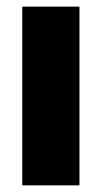

<svg xmlns="http://www.w3.org/2000/svg" viewBox="-20 -557 306 577"><path d="M46.9 0V-537.1H218.8V0Z"/></svg>

Font: Reddit Sans Condensed Black
Style: Regular
Weight: 900
Designer: Stephen Hutchings
Foundry: Reddit
Version: Version 1.014